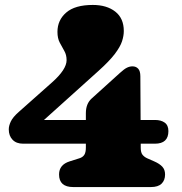

<svg xmlns="http://www.w3.org/2000/svg" viewBox="-20 -757 738 777"><path d="M327.5 -299Q327.5 -337 350.5 -358L465.5 -462Q483 -478 494 -483.2Q505 -488.5 516 -488.5Q530.5 -488.5 539.2 -479Q548 -469.5 548 -448L549 -271.5H607.5Q631.5 -271.5 646.5 -260.8Q661.5 -250 661.5 -226.5Q661.5 -175.5 607 -175.5H549.5V-159.5Q549.5 -140 556.5 -131Q563.5 -122 575.5 -116.5L605 -103.5Q625.5 -94.5 636.8 -82.5Q648 -70.5 648 -51Q648 -27.5 634 -13.8Q620 0 590.5 0H276.5Q219 0 219 -51Q219 -90.5 262 -104L301.5 -116.5Q314.5 -120.5 321 -130.2Q327.5 -140 327.5 -159.5V-175.5H73.5Q46 -175.5 30.8 -191.5Q15.5 -207.5 15.5 -233.5Q15.5 -248 23.8 -265.5Q32 -283 56.5 -304.5L190.5 -423.5Q249.5 -476 249.5 -513.5Q249.5 -535 240.2 -551Q231 -567 221.8 -584.5Q212.5 -602 212.5 -628Q212.5 -675.5 248 -706.2Q283.5 -737 355.5 -737Q412 -737 446.5 -710Q481 -683 481 -631.5Q481 -612 473.8 -589.8Q466.5 -567.5 444.5 -538.5Q422.5 -509.5 378 -469.5L158 -271.5H327.5Z"/></svg>

Font: Fraunces 9pt SuperSoft Black
Style: Regular
Weight: 900
Version: Version 1.000;[b76b70a41]